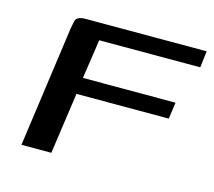

<svg xmlns="http://www.w3.org/2000/svg" viewBox="-74 -550 713 639"><g transform="rotate(15 282.0 -230.0)"><path d="M49 0 107 -417Q110 -433 112 -442Q114 -451 122.5 -455.5Q131 -460 148 -460H564L557 -403H209L189 -268H508L500 -211H182L152 0Z"/></g></svg>

Font: Genos Thin Medium
Style: Italic
Weight: 500
Italic angle: -8°
Version: Version 1.010